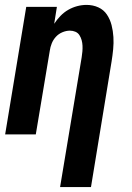

<svg xmlns="http://www.w3.org/2000/svg" viewBox="-20 -548 540 783"><path d="M225 215 313 -314Q315 -326 316 -338Q317 -350 316.5 -361.5Q316 -373 313 -384Q310 -395 304 -404.5Q298 -414 287.5 -418.5Q277 -423 265 -423Q250 -423 234.5 -416.5Q219 -410 208 -398Q197 -386 191 -371Q185 -356 183 -341L126 0H1L87 -520H212L201 -451Q212 -468 226.5 -483Q241 -498 258.5 -508Q276 -518 295 -523Q314 -528 333 -528Q359 -528 381 -518Q403 -508 416 -488.5Q429 -469 435 -445.5Q441 -422 442.5 -397Q444 -372 441.5 -347Q439 -322 435 -297L351 215Z"/></svg>

Font: Iosevka SS04 Extrabold Oblique
Style: Regular
Weight: 800
Italic angle: -9°
Monospace: yes
Designer: Belleve Invis
Foundry: Belleve Invis
Version: Version 19.0.0; ttfautohint (v1.8.4)